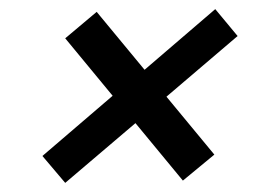

<svg xmlns="http://www.w3.org/2000/svg" viewBox="-20 -501 599 421"><path d="M123 -100 73 -159 227 -291 123 -417 192 -475 297 -348 452 -481 501 -422 345 -289 450 -162 381 -105 277 -231Z"/></svg>

Font: DM Sans 24pt Medium
Style: Italic
Weight: 500
Italic angle: -10°
Designer: Colophon Foundry, Jonny Pinhorn
Foundry: Colophon Foundry
Version: Version 4.004;gftools[0.9.30]